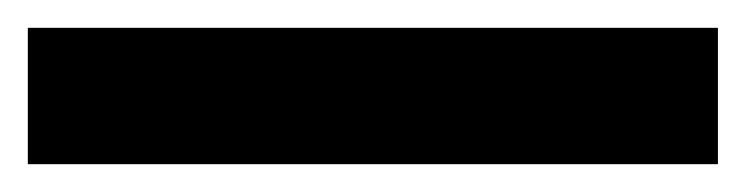

<svg xmlns="http://www.w3.org/2000/svg" viewBox="-23 -878 536 138"><path d="M493 -760H-3V-858H493Z"/></svg>

Font: Noto Sans Arabic SemCond
Style: Bold
Weight: 700
Width: 4
Designer: Monotype Design Team, Nadine Chahine, Nizar Qandah and Khaled Hosny
Foundry: Monotype Imaging Inc.
Version: Version 2.012; ttfautohint (v1.8.4.7-5d5b)